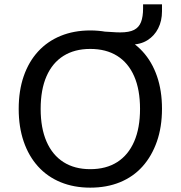

<svg xmlns="http://www.w3.org/2000/svg" viewBox="-20 -854 831 883"><path d="M395 9Q320 9 259 -16Q198 -41 155 -88.5Q112 -136 89 -203Q66 -270 66 -353Q66 -437 89 -503.5Q112 -570 155 -617Q198 -664 259 -689Q320 -714 395 -714Q471 -714 532 -689Q593 -664 636 -617Q679 -570 702 -503.5Q725 -437 725 -354Q725 -270 701.5 -203Q678 -136 635.5 -88.5Q593 -41 532 -16Q471 9 395 9ZM395 -76Q468 -76 519 -108.5Q570 -141 597 -203Q624 -265 624 -353Q624 -442 597 -503.5Q570 -565 519 -597Q468 -629 395 -629Q323 -629 272 -597Q221 -565 194 -503.5Q167 -442 167 -353Q167 -265 194 -203Q221 -141 272 -108.5Q323 -76 395 -76ZM502 -649 455 -709Q478 -708 497 -706.5Q516 -705 533 -705Q574 -705 596.5 -716.5Q619 -728 628.5 -752.5Q638 -777 638 -815V-834H725V-802Q725 -758 707.5 -723.5Q690 -689 658 -669Q626 -649 582 -649Z"/></svg>

Font: Nunito Sans 10pt Medium
Style: Regular
Weight: 500
Designer: Vernon Adams
Foundry: Vernon Adams
Version: Version 3.101;gftools[0.9.27]